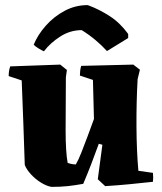

<svg xmlns="http://www.w3.org/2000/svg" viewBox="-20 -722 633 752"><path d="M182 10Q163 7 141 -6.5Q119 -20 101.5 -39Q84 -58 77 -76Q75 -148 71.5 -237Q68 -326 65 -407L14 -424Q14 -445 20 -462L216 -469L242 -448L238 -419Q237 -297 237 -212Q237 -127 245 -84Q262 -78 277 -78Q287 -95 298.5 -124Q310 -153 323 -188Q336 -223 348 -256Q347 -295 346 -332.5Q345 -370 344 -409L293 -426Q293 -435 294 -444.5Q295 -454 298 -464L502 -469L528 -449L519 -412Q514 -324 514.5 -227.5Q515 -131 522 -53L579 -45Q580 -36 580 -27Q580 -18 579 -10Q534 -5 487.5 -0.5Q441 4 392 7L363 -20L381 -155L367 -159Q351 -115 337 -78.5Q323 -42 306 -2Q273 4 245 7Q217 10 182 10ZM323 -702 329 -700Q369 -685 409.5 -659Q450 -633 482 -589V-573L399 -522Q379 -544 354 -565Q329 -586 300 -604Q255 -604 216 -579Q177 -554 152 -521Q143 -525 130 -533Q117 -541 112 -547Q128 -586 159.5 -621.5Q191 -657 233 -679.5Q275 -702 323 -702Z"/></svg>

Font: Labrada ExtraBold
Style: Regular
Weight: 800
Designer: Mercedes Jáuregui
Foundry: Omnibus-Type Team
Version: Version 1.000; ttfautohint (v1.8.4.7-5d5b)